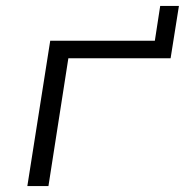

<svg xmlns="http://www.w3.org/2000/svg" viewBox="-20 -626 622 646"><path d="M72 0 149 -489H501L519 -606H582L554 -430H210L143 0Z"/></svg>

Font: Nunito Sans 10pt Expanded Light
Style: Italic
Weight: 300
Width: 7
Italic angle: -9°
Designer: Vernon Adams
Foundry: Vernon Adams
Version: Version 3.101;gftools[0.9.27]